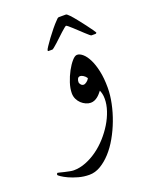

<svg xmlns="http://www.w3.org/2000/svg" viewBox="-155 -437 560 725"><g transform="rotate(-20 124.5 -74.5)"><path d="M254.9 -61Q254.9 -31.2 248 1.7Q241.2 34.7 229.2 66.4Q217.3 98.1 200.9 127Q184.6 155.8 164.8 177.5Q145 199.2 123 212.2Q101.1 225.1 78.1 225.1Q55.2 225.1 34.4 219.2Q13.7 213.4 -2.2 206.1Q-18.1 198.7 -27.6 192.1Q-37.1 185.5 -37.1 184.1Q-37.1 181.6 -35.9 179.2Q-34.7 176.8 -33.2 176.8Q-31.7 176.8 -24.4 178.7Q-17.1 180.7 -7.6 182.9Q2 185.1 11.7 187Q21.5 189 27.8 189Q52.2 189 76.7 179.4Q101.1 169.9 123.5 153.8Q146 137.7 165.3 116.2Q184.6 94.7 199 71Q213.4 47.4 221.7 22.5Q230 -2.4 230 -24.9Q230 -37.1 228 -45.2Q226.1 -53.2 223.1 -60.1Q219.2 -55.2 214.4 -49.6Q209.5 -43.9 203.6 -39.3Q197.8 -34.7 190.7 -31.7Q183.6 -28.8 175.8 -28.8Q166.5 -28.8 156.5 -33.2Q146.5 -37.6 138.4 -45.2Q130.4 -52.7 125.2 -63.5Q120.1 -74.2 120.1 -86.9Q120.1 -106 127.4 -128.4Q134.8 -150.9 145.5 -170.7Q156.2 -190.4 167.7 -203.6Q179.2 -216.8 188 -216.8Q198.7 -216.8 210.4 -206.8Q222.2 -196.8 232.2 -177Q242.2 -157.2 248.5 -128.2Q254.9 -99.1 254.9 -61ZM196.8 -120.1Q191.4 -128.4 184.1 -132.8Q176.8 -137.2 171.9 -137.2Q164.6 -137.2 161.4 -131.3Q158.2 -125.5 158.2 -117.2Q158.2 -113.3 162.6 -107.7Q167 -102.1 173.8 -102.1Q179.2 -102.1 186.5 -107.7Q193.8 -113.3 196.8 -120.1ZM89.8 -271Q89.8 -273.4 97.4 -284.9Q105 -296.4 115.7 -311Q126.5 -325.7 138.7 -340.6Q150.9 -355.5 159.7 -364.3Q163.6 -368.7 166.5 -371.3Q169.4 -374 172.9 -374H200.7Q203.6 -374 206.8 -370.8Q210 -367.7 214.8 -363.3Q223.6 -354 235.6 -338.9Q247.6 -323.7 258.8 -309.1Q270 -294.4 277.8 -283.2Q285.6 -272 285.6 -271Q285.6 -268.6 281.7 -267.1H264.6Q263.2 -267.1 257.3 -272Q251.5 -276.9 243.4 -284.4Q235.4 -292 226.1 -300.5Q216.8 -309.1 208.7 -316.7Q200.7 -324.2 194.6 -329.1Q188.5 -334 186.5 -334Q185.1 -334 179 -329.1Q172.9 -324.2 164.6 -316.7Q156.2 -309.1 147.2 -300.5Q138.2 -292 129.9 -284.4Q121.6 -276.9 115.5 -272Q109.4 -267.1 107.9 -267.1H92.8Q89.8 -267.1 89.8 -268.6Q89.8 -270 89.8 -271Z"/></g></svg>

Font: Scheherazade Urdu
Style: Regular
Weight: 400
Designer: SIL International
Foundry: SIL International
Version: Version 1.005 (build 117/117)